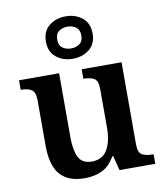

<svg xmlns="http://www.w3.org/2000/svg" viewBox="-90 -888 834 972"><g transform="rotate(-10 327.5 -402.0)"><path d="M267 10Q183 10 141.5 -37.5Q100 -85 100 -187V-417Q100 -461 81.5 -474Q63 -487 28 -487H25V-536H231V-206Q231 -142 249 -104.5Q267 -67 317 -67Q372 -67 397 -109.5Q422 -152 422 -223V-420Q422 -465 401.5 -476Q381 -487 350 -487H347V-536H552V-113Q552 -70 573 -59.5Q594 -49 624 -49H631V0H447L428 -75H423Q396 -27 357 -8.5Q318 10 267 10ZM313 -596Q263 -596 228 -624Q193 -652 193 -705Q193 -758 228 -786Q263 -814 313 -814Q363 -814 398 -786Q433 -758 433 -705Q433 -652 398 -624Q363 -596 313 -596ZM313 -649Q338 -649 356.5 -662Q375 -675 375 -705Q375 -735 356.5 -748Q338 -761 313 -761Q288 -761 269.5 -748Q251 -735 251 -705Q251 -675 269.5 -662Q288 -649 313 -649Z"/></g></svg>

Font: Noto Serif Malayalam SemiBold
Style: Regular
Weight: 600
Designer: Indian type Foundry, Jelle Bosma, Monotype Design Team
Foundry: Monotype Imaging Inc.
Version: Version 2.104; ttfautohint (v1.8.4.7-5d5b)